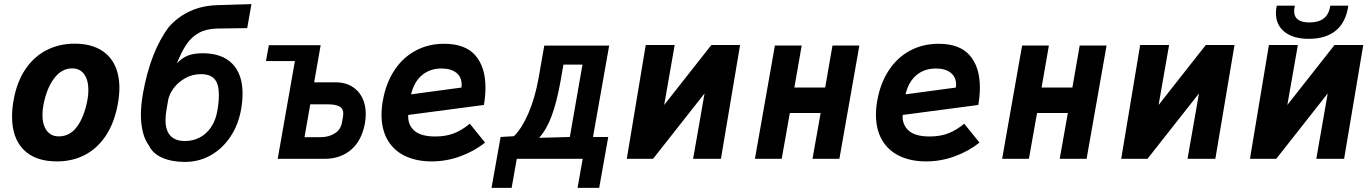

<svg xmlns="http://www.w3.org/2000/svg" viewBox="-20 -771 6640 932"><path d="M38.5 -205Q38.5 -245 46.5 -287Q62 -373.5 103 -434.5Q144 -495.5 205.2 -527.2Q266.5 -559 342.5 -559Q412 -559 460.5 -533.5Q509 -508 534.2 -460Q559.5 -412 559.5 -344.5Q559.5 -308 552 -266.5Q536 -178 495.8 -115.5Q455.5 -53 394.5 -20.2Q333.5 12.5 255.5 12.5Q151 12.5 94.8 -44.2Q38.5 -101 38.5 -205ZM404 -283Q409 -309.5 409 -334.5Q409 -382.5 388.5 -410.8Q368 -439 330 -439Q279.5 -439 243 -391Q206.5 -343 191 -262Q186 -237 186 -212.5Q186 -165 206.8 -137Q227.5 -109 265.5 -109Q319 -109 353.5 -155.5Q388 -202 404 -283Z M703 -64.5Q683.5 -90.5 673.8 -129Q664 -167.5 664 -215Q664 -259 673.5 -315Q710.5 -523 800.5 -641Q843 -689 901.5 -716.2Q960 -743.5 1034 -746L1200.5 -751L1180 -634.5L1035.5 -632.5Q982.5 -631.5 946.5 -612Q910.5 -592.5 886 -556.8Q861.5 -521 838.5 -463Q861.5 -488.5 890.5 -500.5Q919.5 -512.5 964 -512.5Q1057.5 -512.5 1107.5 -461.8Q1157.5 -411 1157.5 -316Q1157.5 -283 1150.5 -241Q1137.5 -166 1098.8 -107.8Q1060 -49.5 1002.8 -17.2Q945.5 15 878.5 15Q813.5 15 767.2 -5.5Q721 -26 703 -64.5ZM1034.5 -230.5Q1042.5 -275 1042.5 -310Q1042.5 -362.5 1021.8 -386.8Q1001 -411 955.5 -411Q913.5 -411 879 -391.5Q844.5 -372 823 -343Q801.5 -314 796.5 -286.5L788.5 -240.5Q783.5 -212.5 783.5 -188Q783.5 -137 807.5 -111.8Q831.5 -86.5 878 -86.5Q917.5 -86.5 950 -103.8Q982.5 -121 1004.5 -153.5Q1026.5 -186 1034.5 -230.5Z M1411.5 -474.5H1271L1285 -551.5H1536.5L1505 -371.5H1610.5Q1653 -371.5 1686 -352.8Q1719 -334 1737.2 -299Q1755.5 -264 1755.5 -217.5Q1755.5 -195 1751 -170Q1735 -87 1683.5 -43.5Q1632 0 1555.5 0H1328ZM1640 -176 1645 -204Q1646.5 -212.5 1646.5 -219Q1646.5 -244 1627.8 -254.2Q1609 -264.5 1572.5 -264.5H1486L1458 -105H1535.5Q1575.5 -105 1604.8 -123.5Q1634 -142 1640 -176Z M1832 -214Q1832 -247.5 1838.5 -283Q1853.5 -368 1894.8 -430.2Q1936 -492.5 1998 -525.5Q2060 -558.5 2135.5 -558.5Q2238.5 -558.5 2287.5 -502Q2336.5 -445.5 2336.5 -346Q2336.5 -306 2329 -261.5L1961.5 -213Q1959 -165.5 1990.8 -137Q2022.5 -108.5 2093 -108.5Q2145 -108.5 2184.5 -124.2Q2224 -140 2260.5 -170.5L2334.5 -79Q2285 -38.5 2216.5 -13Q2148 12.5 2075.5 12.5Q2001.5 12.5 1946.5 -13.8Q1891.5 -40 1861.8 -91Q1832 -142 1832 -214ZM2221 -360Q2221 -397 2195 -417.8Q2169 -438.5 2123 -438.5Q2067 -438.5 2028.5 -406.2Q1990 -374 1975.5 -313L2220 -346Q2221 -356 2221 -360Z M2410 -106 2475 -110Q2513 -147.5 2545 -221.2Q2577 -295 2594.5 -392.5L2622 -549.5H2937L2858.5 -106H2932.5L2888.5 141H2783.5L2808.5 0H2488.5L2463.5 141H2366ZM2746 -106 2807.5 -457.5H2715L2701 -377.5Q2683 -276.5 2658 -209Q2633 -141.5 2597 -102Z M3114.5 -552.5H3255L3204 -261.5L3433 -552.5H3572.5L3479.5 0H3344.5L3400 -317.5L3150 0H3022.5Z M3741.5 -550H3871.5L3836 -346H3985.5L4021 -550H4151.5L4054.5 0H3924L3963.5 -222.5H3814L3774.5 0H3644.5Z M4232 -214Q4232 -247.5 4238.5 -283Q4253.5 -368 4294.8 -430.2Q4336 -492.5 4398 -525.5Q4460 -558.5 4535.5 -558.5Q4638.5 -558.5 4687.5 -502Q4736.5 -445.5 4736.5 -346Q4736.5 -306 4729 -261.5L4361.5 -213Q4359 -165.5 4390.8 -137Q4422.5 -108.5 4493 -108.5Q4545 -108.5 4584.5 -124.2Q4624 -140 4660.5 -170.5L4734.5 -79Q4685 -38.5 4616.5 -13Q4548 12.5 4475.5 12.5Q4401.5 12.5 4346.5 -13.8Q4291.5 -40 4261.8 -91Q4232 -142 4232 -214ZM4621 -360Q4621 -397 4595 -417.8Q4569 -438.5 4523 -438.5Q4467 -438.5 4428.5 -406.2Q4390 -374 4375.5 -313L4620 -346Q4621 -356 4621 -360Z M4941.5 -550H5071.5L5036 -346H5185.5L5221 -550H5351.5L5254.5 0H5124L5163.5 -222.5H5014L4974.5 0H4844.5Z M5514.5 -552.5H5655L5604 -261.5L5833 -552.5H5972.5L5879.5 0H5744.5L5800 -317.5L5550 0H5422.5Z M6139.5 -552.5H6280L6229 -261.5L6458 -552.5H6597.5L6504.5 0H6369.5L6425 -317.5L6175 0H6047.5ZM6173.5 -708Q6173.5 -723.5 6177.5 -743.5H6265.5Q6262 -729.5 6262 -717Q6262 -662 6336.5 -662Q6380.5 -662 6406 -681.8Q6431.5 -701.5 6437.5 -743.5H6525Q6513.5 -663 6464.8 -622.8Q6416 -582.5 6333 -582.5Q6258 -582.5 6215.8 -616Q6173.5 -649.5 6173.5 -708Z"/></svg>

Font: JuliaMono ExtraBold
Style: Italic
Weight: 800
Italic angle: -9°
Monospace: yes
Designer: cormullion
Foundry: corm
Version: Version 0.057; ttfautohint (v1.8.4)